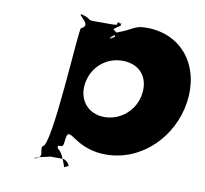

<svg xmlns="http://www.w3.org/2000/svg" viewBox="-73 -615 844 790"><g transform="rotate(10 349.5 -220.0)"><path d="M696 -257C717 -407 629 -528 479 -528C426 -528 430 -512 360 -487C341 -479 377 -468 335 -460C326 -460 375 -458 337 -458C332 -466 383 -483 347 -494C338 -494 386 -495 348 -495C339 -505 395 -521 364 -526C355 -526 399 -529 361 -529C346 -524 377 -517 329 -517H257C230 -517 249 -527 203 -536C194 -536 240 -535 202 -535C201 -525 254 -497 213 -479C204 -479 180 26 142 26C130 44 163 71 116 81C107 81 154 82 116 82C118 73 195 63 175 63H233C242 63 260 76 261 88C240 97 242 99 243 92C236 75 229 47 211 29C189 29 213 -141 200 -47C188 35 188 21 206 13C227 13 225 14 230 -24C234 -54 249 -39 276 -22C310 0 352 15 403 15C553 15 675 -107 696 -257ZM508 -257C498 -186 438 -136 371 -136C305 -136 259 -186 269 -257C279 -327 336 -377 405 -377C477 -377 518 -327 508 -257Z"/></g></svg>

Font: Hussar Przerywany
Style: Obl
Weight: 400
Foundry: Cannot Into Space Fonts
Version: Version 0.982